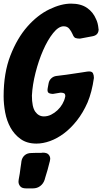

<svg xmlns="http://www.w3.org/2000/svg" viewBox="-38 -768 564 1059"><path d="M505 -612V-610L506 -607Q506 -574 472 -568L403 -555Q387 -555 378 -558.5Q369 -562 362 -580Q355 -596 344 -609.5Q333 -623 313 -623Q285 -623 255 -585.5Q225 -548 200 -491Q175 -434 158 -367Q141 -300 138 -241Q138 -178 156.5 -152Q175 -126 204 -126Q225 -126 244 -135.5Q263 -145 279 -160Q295 -175 306 -194Q317 -213 321 -232Q322 -233 322 -239Q322 -251 314 -254Q306 -257 296 -257L254 -250Q242 -250 233 -254Q224 -258 224 -272Q224 -279 225 -281L230 -308Q233 -325 245 -336Q257 -347 273 -349L329 -356Q367 -361 410 -368L442 -373Q445 -374 453 -374Q470 -374 475 -363.5Q480 -353 480 -338Q469 -260 445 -203Q420 -146 386 -103Q352 -60 314.5 -32Q277 -4 238 10Q199 24 163 24Q111 24 76 -1Q41 -26 20 -64Q-1 -102 -9.5 -148Q-18 -194 -18 -237Q-18 -366 19.5 -462Q57 -558 113 -621.5Q169 -685 234 -716.5Q299 -748 354 -748Q408 -748 442 -724.5Q476 -701 492 -662Q502 -642 505 -612ZM105 271Q83 271 73.5 259.5Q64 248 64 234Q64 226 65 223L71 189Q73 173 75 159Q77 145 79 132L80 123Q83 102 97.5 89Q112 76 135 76L165 75H182Q186 75 190 75Q194 75 198 74Q221 74 230 84.5Q239 95 239 108Q239 111 237 121L235 128Q230 150 224.5 168.5Q219 187 212 210L208 224Q201 245 184 258Q167 271 144 271Z"/></svg>

Font: Bangerz 2
Style: Regular
Weight: 400
Designer: vernon adams
Foundry: Vernon Adams
Version: Version 2.10;December 28, 2023;FontCreator 13.0.0.2683 64-bi